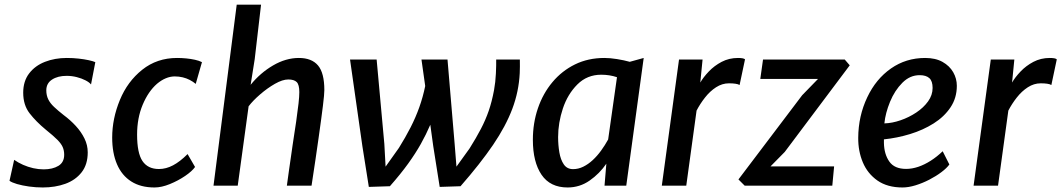

<svg xmlns="http://www.w3.org/2000/svg" viewBox="-20 -820 4688 848"><path d="M169 8Q138.5 8 108.2 3.8Q78 -0.5 55 -7.2Q32 -14 22 -21.5L42.5 -114Q60.5 -101.5 82 -92Q103.5 -82.5 126.8 -77.2Q150 -72 172.5 -72Q212.5 -72 238 -87.5Q263.5 -103 263.5 -136.5Q263.5 -155 257 -170.2Q250.5 -185.5 232.8 -203.2Q215 -221 182 -247.5Q139 -283 110.8 -319.5Q82.5 -356 82.5 -410.5Q82.5 -461.5 108.8 -495.8Q135 -530 178.8 -547Q222.5 -564 275 -564Q302.5 -564 327.2 -561.2Q352 -558.5 371.5 -554.2Q391 -550 401 -545.5L382 -447Q374.5 -456.5 357.5 -465.2Q340.5 -474 318.8 -479.5Q297 -485 274.5 -485Q235 -485 209.8 -468.5Q184.5 -452 184.5 -421Q184.5 -399 193 -381.5Q201.5 -364 218.8 -347.8Q236 -331.5 261.5 -311.5Q290.5 -290 314.5 -264Q338.5 -238 353 -208.5Q367.5 -179 367.5 -147Q367.5 -93.5 340.5 -59Q313.5 -24.5 268.5 -8.2Q223.5 8 169 8Z M662.5 8Q601.5 8 559.8 -18.5Q518 -45 496.8 -94.5Q475.5 -144 475.5 -212.5Q475.5 -296 509.5 -378.5Q543 -460 608.2 -512Q673.5 -564 762 -564Q782 -564 802.5 -562Q823 -560 841.2 -556Q859.5 -552 872 -545.5L844.5 -449.5Q832.5 -459.5 818 -467Q803.5 -474.5 786.8 -478.5Q770 -482.5 752 -482.5Q732 -482.5 712.2 -474.2Q692.5 -466 673.5 -450Q635 -416.5 610.2 -357.5Q585.5 -298.5 585.5 -225.5Q585.5 -144 609.2 -108.8Q633 -73.5 682 -73.5Q713.5 -73.5 744.2 -89.8Q775 -106 808.5 -139.5L841.5 -82.5Q828.5 -64 797.8 -43Q767 -22 730.2 -7Q693.5 8 662.5 8Z M923 0 1025.5 -799.5H1133L1105 -559L1087 -445.5Q1129.5 -498 1186 -531Q1242.5 -564 1300 -564Q1356.5 -564 1384.5 -531Q1412.5 -498 1412.5 -422Q1412.5 -413.5 1411 -396.2Q1409.5 -379 1406.2 -352.5Q1403 -326 1398.2 -290.8Q1393.5 -255.5 1387.2 -211.2Q1381 -167 1373.2 -114.2Q1365.5 -61.5 1356 0H1247Q1252 -38 1256.5 -68.8Q1261 -99.5 1264.8 -126.2Q1268.5 -153 1272.2 -178Q1276 -203 1279.8 -228.5Q1283.5 -254 1288 -282.5Q1295 -331.5 1298.5 -363Q1302 -394.5 1302 -413Q1302 -446 1290.5 -457.5Q1279 -469 1253 -469Q1228 -469 1194.2 -449.8Q1160.5 -430.5 1128.8 -403Q1097 -375.5 1078 -350.5L1030 0Z M1609 5.5 1580.5 -174.5 1526 -557H1643.5L1677.5 -184.5L1683 -84L1742 -167Q1771 -213.5 1793.5 -257.5Q1816 -301.5 1832 -346.5Q1848 -391.5 1858 -440L1841.5 -557H1956.5L1988 -184.5L1996 -84L2054 -164.5Q2083.5 -211.5 2104 -250.8Q2124.5 -290 2138.5 -330.5Q2152.5 -371 2162 -422Q2168.5 -457.5 2170.2 -495.5Q2172 -533.5 2171.5 -557H2276Q2276.5 -543 2276.2 -525.8Q2276 -508.5 2275.5 -497Q2271.5 -416 2242.8 -339.5Q2214 -263 2157.8 -180.2Q2101.5 -97.5 2014 2.5L1922 5.5L1893.5 -174.5L1880.5 -269Q1862 -226 1838.8 -184.5Q1815.5 -143 1782.8 -97.5Q1750 -52 1702 2.5Z M2487 8Q2410 8 2371.8 -48.2Q2333.5 -104.5 2333.5 -202.5Q2333.5 -276.5 2355.8 -341.8Q2378 -407 2419.8 -457Q2461.5 -507 2519.5 -535.5Q2577.5 -564 2649.5 -564Q2674.5 -564 2705.5 -559Q2736.5 -554 2761.5 -547L2823 -564L2746 0H2650L2658 -97Q2628 -53 2584.2 -22.5Q2540.5 8 2487 8ZM2511 -73Q2534.5 -73 2556.2 -83.8Q2578 -94.5 2597.8 -112.8Q2617.5 -131 2634.8 -154.8Q2652 -178.5 2666 -204L2705 -479Q2672.5 -490 2635.5 -490Q2573 -490 2530 -447Q2487 -404 2466 -340.8Q2445 -277.5 2445 -214.5Q2445 -179.5 2450.5 -147Q2456 -114.5 2470.2 -93.8Q2484.5 -73 2511 -73Z M2903 0 2979 -557H3083L3073 -455.5Q3086.5 -479 3110.5 -504.2Q3134.5 -529.5 3167.2 -546.8Q3200 -564 3239.5 -564Q3264 -564 3270.5 -558L3246.5 -444.5Q3240.5 -448.5 3228.2 -450.2Q3216 -452 3199.5 -452Q3169.5 -452 3142.5 -434.5Q3115.5 -417 3093.8 -389.2Q3072 -361.5 3056.5 -331.5L3011 0Z M3269 0 3241.5 -27.5 3523 -399.5 3593 -471.5H3338L3350 -557H3711L3733 -531.5L3446 -149L3383 -85H3664L3656 0Z M3966 8Q3899.5 8 3855.5 -22.5Q3811.5 -53.5 3790.8 -103Q3770 -152.5 3770.5 -211.5Q3771 -307.5 3810.5 -390.5Q3848.5 -471 3915 -517.5Q3981.5 -564 4066 -564Q4112 -564 4143 -546.5Q4174 -529 4190 -501Q4206 -473 4206 -441Q4206 -387.5 4178.2 -346Q4150.5 -304.5 4103.8 -275Q4057 -245.5 3999.8 -228Q3942.5 -210.5 3884 -204.5V-188.5Q3885 -139 3907.8 -106.5Q3930.5 -74 3982 -74Q4008 -74 4035.5 -83.2Q4063 -92.5 4090.5 -110Q4118 -127.5 4143.5 -152L4173 -93.5Q4161.5 -77.5 4138 -59.8Q4114.5 -42 4084.5 -26.5Q4054.5 -11 4023.5 -1.5Q3992.5 8 3966 8ZM3886 -275Q3920.5 -276 3957.5 -288.8Q3994.5 -301.5 4026.8 -323Q4059 -344.5 4079 -372.2Q4099 -400 4099 -431.5Q4099 -462 4084.5 -475Q4070 -488 4042 -488Q4020.5 -488 4001.5 -479.8Q3982.5 -471.5 3965.5 -454.5Q3931.5 -420.5 3911 -370.5Q3890.5 -320.5 3886 -275Z M4280 0 4356 -557H4460L4450 -455.5Q4463.5 -479 4487.5 -504.2Q4511.5 -529.5 4544.2 -546.8Q4577 -564 4616.5 -564Q4641 -564 4647.5 -558L4623.5 -444.5Q4617.5 -448.5 4605.2 -450.2Q4593 -452 4576.5 -452Q4546.5 -452 4519.5 -434.5Q4492.5 -417 4470.8 -389.2Q4449 -361.5 4433.5 -331.5L4388 0Z"/></svg>

Font: Koeln Type Sans
Style: Italic
Weight: 400
Italic angle: -7.5°
Designer: Eben Sorkin
Foundry: Eben Sorkin
Version: Version 2.001